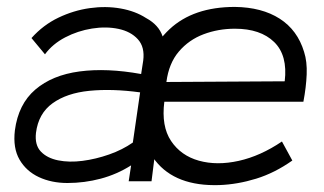

<svg xmlns="http://www.w3.org/2000/svg" viewBox="-20 -524 937 555"><path d="M175 5Q129 5 92.5 -12Q56 -29 36.5 -62.5Q17 -96 23 -147Q33 -223 82 -265Q131 -307 210 -317.5Q289 -328 388 -310L394 -349Q399 -388 378.5 -410.5Q358 -433 322.5 -440.5Q287 -448 246 -441.5Q205 -435 168.5 -416Q132 -397 110 -367L71 -414Q105 -452 149 -473Q193 -494 239.5 -500.5Q286 -507 328.5 -499.5Q371 -492 402 -472Q439 -452 450 -419Q461 -386 458 -342.5Q455 -299 449 -247L418 0H352L359 -46Q318 -20 271 -7.5Q224 5 175 5ZM364 -112 385 -257Q304 -268 238.5 -261.5Q173 -255 132 -225.5Q91 -196 84 -140Q80 -105 98 -86Q116 -67 148 -60.5Q180 -54 218.5 -59Q257 -64 295.5 -77.5Q334 -91 364 -112ZM857 -230H455Q446 -159 474.5 -116.5Q503 -74 555 -59.5Q607 -45 670 -59Q733 -73 795 -115L825 -60Q774 -24 720.5 -7.5Q667 9 614 11Q488 15 429.5 -59Q371 -133 387 -265Q401 -375 470 -439.5Q539 -504 659 -504Q737 -503 788.5 -470Q840 -437 859 -374Q868 -346 866.5 -309Q865 -272 857 -230ZM659 -441Q611 -441 568.5 -425Q526 -409 497 -375Q468 -341 461 -287L803 -289Q812 -364 772.5 -402.5Q733 -441 659 -441Z"/></svg>

Font: Kulim Park Light
Style: Italic
Weight: 300
Italic angle: -8°
Designer: Noponies / Dale Sattler
Foundry: Noponies
Version: Version 1.000; ttfautohint (v1.8.3)